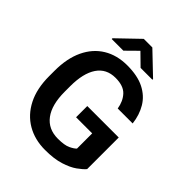

<svg xmlns="http://www.w3.org/2000/svg" viewBox="-253 -1044 1189 1189"><g transform="rotate(45 341.0 -449.5)"><path d="M622.6 -367.7V-90.8Q606.4 -71.3 573.2 -47.6Q540 -23.9 486.3 -7.1Q432.6 9.8 354.5 9.8Q264.2 9.8 195.3 -30.5Q126.5 -70.8 87.9 -147Q49.3 -223.1 49.3 -332V-378.9Q49.3 -487.3 85.7 -564Q122.1 -640.6 188.5 -680.9Q254.9 -721.2 344.7 -721.2Q434.6 -721.2 493.2 -691.7Q551.8 -662.1 583 -609.9Q614.3 -557.6 622.1 -490.2H491.2Q482.4 -545.4 450 -580.3Q417.5 -615.2 347.7 -615.2Q268.1 -615.2 226.8 -554.2Q185.5 -493.2 185.5 -379.9V-332Q185.5 -217.3 231.2 -156.5Q276.9 -95.7 361.3 -95.7Q418.9 -95.7 447.5 -109.4Q476.1 -123 488.3 -136.2V-269.5H347.2V-367.7ZM375.5 -909.2 517.1 -773.9V-768.1H413.6L337.9 -842.3L262.7 -768.1H160.6V-774.9L300.3 -909.2Z"/></g></svg>

Font: Vazirmatn UI FD SemiBold
Style: Regular
Weight: 600
Designer: Saber Rastikerdar
Foundry: Saber Rastikerdar
Version: Version 33.003